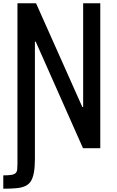

<svg xmlns="http://www.w3.org/2000/svg" viewBox="-21 -847 713 1166"><path d="M-1 299V218Q30 218 48 215Q66 212 74 204Q82 196 83.5 182.5Q85 169 85 149V-827H198L479 -197H484V-827H588V53H483L196 -594H191V116Q191 167 185 200Q179 233 167 252.5Q155 272 133 282.5Q111 293 78 296Q45 299 -1 299Z"/></svg>

Font: Farlight84_Sys_V01
Style: Regular
Weight: 400
Designer: Ryoko NISHIZUKA  (kana, bopomofo & ideographs); Paul D. Hunt (Latin, Greek & Cyrillic); Sandoll Communications , Soo-you
Foundry: Adobe
Version: Version 2.004;October 29, 2024;FontCreator 14.0.0.2814 64-bi